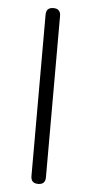

<svg xmlns="http://www.w3.org/2000/svg" viewBox="-53 -761 378 793"><g transform="rotate(5 136.0 -364.5)"><path d="M136 0Q106 0 106 -30V-699Q106 -729 136 -729Q166 -729 166 -699V-364V-30Q166 0 136 0Z"/></g></svg>

Font: GenSenRounded TW L
Style: Regular
Weight: 300
Version: Version 1.501;PS 1;hotconv 16.6.51;makeotf.lib2.5.65220